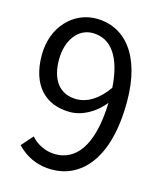

<svg xmlns="http://www.w3.org/2000/svg" viewBox="-113 -830 782 927"><g transform="rotate(15 277.5 -367.0)"><path d="M261 -346C174 -346 130 -410 130 -509C130 -609 184 -675 254 -675C348 -675 404 -595 414 -444C365 -374 310 -346 261 -346ZM58 -62C99 -19 155 13 234 13C372 13 500 -101 500 -398C500 -631 395 -747 254 -747C140 -747 44 -651 44 -509C44 -357 124 -278 246 -278C308 -278 371 -314 415 -369C408 -141 326 -63 231 -63C184 -63 139 -84 108 -119Z"/></g></svg>

Font: Squished Noto Sans CJK JP Regular
Style: Regular
Weight: 400
Designer: Ryoko NISHIZUKA (kana & ideographs); Paul D. Hunt (Latin, Greek & Cyrillic); Wenlong ZHANG (bopomofo); Sandoll Communica
Foundry: Adobe Systems Incorporated
Version: Version 1.004;PS 1.004;hotconv 1.0.82;makeotf.lib2.5.63406